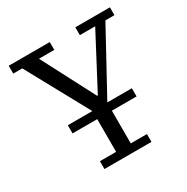

<svg xmlns="http://www.w3.org/2000/svg" viewBox="-159 -837 953 976"><g transform="rotate(-30 317.0 -349.0)"><path d="M179 -46H274V-238H129V-286H273L73 -652H20V-698H261V-652H171L333 -341H337L501 -652H411V-698H614V-652H561L361 -286H505V-238H360V-46H455V0H179Z"/></g></svg>

Font: IBM Plex Serif
Style: Regular
Weight: 400
Designer: Mike Abbink, Paul van der Laan, Pieter van Rosmalen
Foundry: Bold Monday
Version: Version 2.6